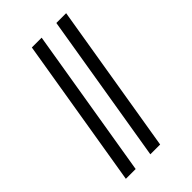

<svg xmlns="http://www.w3.org/2000/svg" viewBox="-282 -922 1164 1164"><g transform="rotate(-45 300.0 -340.0)"><path d="M283 143 443 -823H527L367 143ZM73 143 233 -823H317L157 143Z"/></g></svg>

Font: Zed Sans Extended
Style: Italic
Weight: 400
Width: 7
Italic angle: -9°
Designer: Belleve Invis
Foundry: Belleve Invis
Version: Version 1.0.0; ttfautohint (v1.8.4)